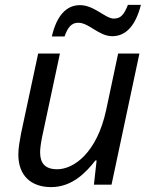

<svg xmlns="http://www.w3.org/2000/svg" viewBox="-20 -755 619 785"><path d="M189 10C275 10 332 -50 370 -99H375L364 0H436L550 -536H463L414 -305C376 -129 281 -63 214 -63C163 -63 144 -89 144 -132C144 -148 147 -170 153 -199L225 -536H136L66 -209C61 -178 55 -154 55 -123C55 -36 108 10 189 10ZM192 -606H244C257 -643 272 -662 300 -662C344 -662 384 -607 439 -607C496 -607 535 -652 556 -735H503C487 -695 474 -679 445 -679C411 -679 365 -734 307 -734C250 -734 211 -689 192 -606Z"/></svg>

Font: BC Sans
Style: Italic
Weight: 400
Italic angle: -12°
Designer: Monotype Design Team
Designer: Province of B.C.
Foundry: Monotype Imaging Inc.
Version: Version 2.000;GOOG;noto-source:20170915:90ef993387c0